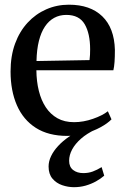

<svg xmlns="http://www.w3.org/2000/svg" viewBox="-20 -568 534 818"><path d="M266.5 11Q186.5 11 132.8 -23.2Q79 -57.5 52 -119.5Q25 -181.5 25 -263.5Q25 -329.5 44.2 -382Q63.5 -434.5 97.8 -471.5Q132 -508.5 177 -528.2Q222 -548 273.5 -548Q364.5 -548 415.8 -498.5Q467 -449 469.5 -355.5Q469.5 -325 468 -304.2Q466.5 -283.5 463 -268.5H135Q135.5 -221 145.5 -180.8Q155.5 -140.5 175.2 -110.8Q195 -81 224.8 -64.2Q254.5 -47.5 295.5 -47.5Q335.5 -47.5 376.2 -61.8Q417 -76 439.5 -94L455 -59.5Q438 -42 408.2 -25.8Q378.5 -9.5 341.5 0.8Q304.5 11 266.5 11ZM135.5 -308 361.5 -312Q363 -323 363.5 -335Q364 -347 364 -358Q364 -425 340.8 -464.8Q317.5 -504.5 262.5 -504.5Q234 -504.5 211 -492Q188 -479.5 171.5 -455Q155 -430.5 145.8 -393.8Q136.5 -357 135.5 -308ZM295 229.5Q270 229.5 245 221Q220 212.5 203.5 193Q187 173.5 187 141.5Q187 119 197.8 96.8Q208.5 74.5 227.8 53.8Q247 33 273.2 15Q299.5 -3 331 -16L355 -20L386 -16Q350 1 325.2 22.8Q300.5 44.5 287.5 68.5Q274.5 92.5 274.5 117Q274.5 143 291.5 156.2Q308.5 169.5 335 169.5Q356.5 169.5 375 162.8Q393.5 156 413 144L424 180.5Q409 193.5 388.8 204.8Q368.5 216 344.8 222.8Q321 229.5 295 229.5Z"/></svg>

Font: Merriweather 72pt
Style: Regular
Weight: 400
Version: Version 2.100